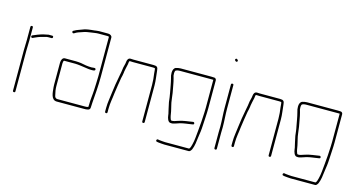

<svg xmlns="http://www.w3.org/2000/svg" viewBox="-80 -986 2697 1444"><g transform="rotate(15 1268.5 -264.0)"><path d="M91 -401C111 -411 140 -423 165 -428C177 -431 189 -436 201 -436H228C234 -436 237 -440 237 -446C237 -452 234 -455 228 -455H200C188 -453 173 -449 161 -447C134 -440 105 -428 82 -418C71 -413 79 -394 91 -401ZM50 -294V21C50 27 54 30 60 30C66 30 69 27 69 21V-294C69 -319 71 -351 71 -374V-476C71 -483 68 -486 62 -486C56 -486 52 -483 52 -476V-374C52 -350 50 -320 50 -294Z M337 -274V-101C337 -94 337 -88 338 -82C342 -41 344 15 389 15H599C622 15 648 15 648 -8C649 -15 649 -22 649 -27C649 -33 649 -40 650 -47C655 -110 661 -182 661 -252V-556C661 -570 646 -579 630 -579H560C546 -579 536 -576 524 -575C492 -572 457 -569 432 -557C413 -549 395 -545 379 -535C372 -532 362 -528 368 -518C374 -508 383 -515 389 -519C403 -528 422 -533 439 -539C458 -547 484 -551 507 -554C525 -556 542 -560 560 -560H630C634 -560 642 -559 642 -556V-252C642 -218 639 -175 638 -142C636 -98 630 -69 630 -27C630 -22 630 -16 629 -9V-7H628C617 -4 612 -4 599 -4H389C375 -4 368 -14 366 -27C360 -50 356 -73 356 -101V-274C356 -280 358 -296 364 -296H450C456 -296 462 -296 468 -295L487 -293C494 -292 501 -291 509 -290C532 -288 552 -282 575 -282C589 -282 609 -280 608 -294C607 -308 588 -301 575 -301C547 -301 516 -306 490 -312L470 -314C463 -315 457 -315 450 -315H364C346 -315 337 -294 337 -274Z M843 -421C850 -420 858 -420 865 -420H1022C1027 -420 1031 -420 1035 -419C1039 -419 1039 -408 1040 -402C1040 -395 1041 -387 1042 -378C1046 -351 1049 -323 1049 -292V-8C1049 -1 1052 2 1058 2C1064 2 1068 -1 1068 -8V-292C1068 -330 1061 -369 1058 -404C1056 -431 1049 -439 1022 -439H865C858 -439 851 -439 844 -440C826 -441 818 -427 816 -410C816 -406 815 -401 814 -395C808 -374 803 -351 801 -327C799 -311 795 -301 793 -284C785 -242 778 -203 773 -159C769 -118 760 -79 760 -34V-7C760 0 764 3 770 3C776 3 779 0 779 -7V-34C779 -79 788 -115 792 -157C797 -200 805 -239 811 -281C815 -298 818 -308 820 -325C820 -336 825 -350 826 -361C828 -376 835 -393 835 -408C836 -414 836 -421 843 -421Z M1487 -466C1481 -467 1473 -467 1463 -467H1225C1213 -467 1198 -464 1189 -461C1174 -456 1167 -438 1167 -419C1167 -399 1169 -394 1174 -375C1183 -342 1188 -305 1195 -270C1200 -249 1202 -222 1205 -200C1209 -180 1212 -170 1215 -153L1220 -131C1222 -124 1223 -119 1224 -114L1226 -100C1228 -82 1237 -51 1257 -51C1270 -49 1281 -52 1292 -56C1305 -61 1314 -62 1325 -67C1337 -71 1357 -74 1370 -76L1384 -78C1396 -80 1411 -82 1423 -84C1435 -85 1432 -104 1420 -103C1408 -101 1393 -99 1381 -97L1367 -95C1365 -94 1360 -93 1357 -93C1355 -93 1353 -93 1352 -92C1335 -90 1319 -84 1305 -80C1293 -77 1274 -67 1258 -70L1254 -73C1245 -92 1243 -112 1239 -135L1234 -157C1232 -164 1230 -171 1229 -178C1221 -205 1219 -245 1214 -274C1207 -307 1202 -348 1193 -380L1187 -401C1186 -406 1186 -412 1186 -419C1186 -426 1187 -432 1189 -437C1193 -446 1213 -448 1225 -448H1484V-230C1484 -218 1484 -206 1483 -193C1481 -149 1478 -93 1473 -50C1469 -12 1467 29 1458 62C1456 72 1450 94 1442 99H1255C1246 99 1216 96 1208 95L1198 93C1186 92 1183 111 1195 112L1205 114C1214 115 1245 118 1255 118H1444C1452 118 1459 111 1466 98C1479 68 1482 34 1487 -6C1489 -27 1491 -27 1493 -48C1495 -62 1496 -79 1497 -98C1499 -144 1503 -184 1503 -230V-449C1503 -458 1495 -466 1487 -466Z M1626 -122C1625 -107 1625 -93 1625 -79V45C1625 52 1629 55 1635 55C1641 55 1644 52 1644 45V-79C1644 -92 1644 -107 1645 -122C1645 -171 1640 -216 1640 -265V-448C1640 -454 1637 -457 1631 -457C1625 -457 1621 -454 1621 -448V-265C1621 -217 1626 -170 1626 -122ZM1606 -630C1610 -626 1617 -620 1623 -627C1629 -634 1623 -639 1619 -643C1610 -652 1597 -639 1606 -630Z M1827 -421C1834 -420 1842 -420 1849 -420H2006C2011 -420 2015 -420 2019 -419C2023 -419 2023 -408 2024 -402C2024 -395 2025 -387 2026 -378C2030 -351 2033 -323 2033 -292V-8C2033 -1 2036 2 2042 2C2048 2 2052 -1 2052 -8V-292C2052 -330 2045 -369 2042 -404C2040 -431 2033 -439 2006 -439H1849C1842 -439 1835 -439 1828 -440C1810 -441 1802 -427 1800 -410C1800 -406 1799 -401 1798 -395C1792 -374 1787 -351 1785 -327C1783 -311 1779 -301 1777 -284C1769 -242 1762 -203 1757 -159C1753 -118 1744 -79 1744 -34V-7C1744 0 1748 3 1754 3C1760 3 1763 0 1763 -7V-34C1763 -79 1772 -115 1776 -157C1781 -200 1789 -239 1795 -281C1799 -298 1802 -308 1804 -325C1804 -336 1809 -350 1810 -361C1812 -376 1819 -393 1819 -408C1820 -414 1820 -421 1827 -421Z M2471 -466C2465 -467 2457 -467 2447 -467H2209C2197 -467 2182 -464 2173 -461C2158 -456 2151 -438 2151 -419C2151 -399 2153 -394 2158 -375C2167 -342 2172 -305 2179 -270C2184 -249 2186 -222 2189 -200C2193 -180 2196 -170 2199 -153L2204 -131C2206 -124 2207 -119 2208 -114L2210 -100C2212 -82 2221 -51 2241 -51C2254 -49 2265 -52 2276 -56C2289 -61 2298 -62 2309 -67C2321 -71 2341 -74 2354 -76L2368 -78C2380 -80 2395 -82 2407 -84C2419 -85 2416 -104 2404 -103C2392 -101 2377 -99 2365 -97L2351 -95C2349 -94 2344 -93 2341 -93C2339 -93 2337 -93 2336 -92C2319 -90 2303 -84 2289 -80C2277 -77 2258 -67 2242 -70L2238 -73C2229 -92 2227 -112 2223 -135L2218 -157C2216 -164 2214 -171 2213 -178C2205 -205 2203 -245 2198 -274C2191 -307 2186 -348 2177 -380L2171 -401C2170 -406 2170 -412 2170 -419C2170 -426 2171 -432 2173 -437C2177 -446 2197 -448 2209 -448H2468V-230C2468 -218 2468 -206 2467 -193C2465 -149 2462 -93 2457 -50C2453 -12 2451 29 2442 62C2440 72 2434 94 2426 99H2239C2230 99 2200 96 2192 95L2182 93C2170 92 2167 111 2179 112L2189 114C2198 115 2229 118 2239 118H2428C2436 118 2443 111 2450 98C2463 68 2466 34 2471 -6C2473 -27 2475 -27 2477 -48C2479 -62 2480 -79 2481 -98C2483 -144 2487 -184 2487 -230V-449C2487 -458 2479 -466 2471 -466Z"/></g></svg>

Font: Electronic
Style: ExThn
Weight: 100
Version: Version 1.011